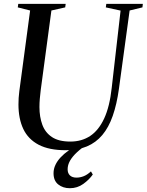

<svg xmlns="http://www.w3.org/2000/svg" viewBox="-20 -763 755 988"><path d="M647 -709 592 -306Q581 -226.5 560.2 -167Q539.5 -107.5 506.5 -68.2Q473.5 -29 427 -9.5Q380.5 10 318.5 10Q232.5 10 178.8 -18.2Q125 -46.5 100 -99.2Q75 -152 75 -225.5Q75 -242 76 -259.2Q77 -276.5 79.5 -294.5L135 -709L71.5 -725L74 -743H318L315.5 -725L244.5 -709L189.5 -299Q186.5 -276.5 184.8 -254.5Q183 -232.5 183 -212Q183 -161.5 197.8 -121.2Q212.5 -81 247.2 -57.8Q282 -34.5 342 -34.5Q400 -34.5 443.8 -63.2Q487.5 -92 516 -153.2Q544.5 -214.5 555 -312L600.5 -708.5L524.5 -725L527 -743H715L713 -725ZM339.5 205.5Q304 205.5 279.8 186.2Q255.5 167 255.5 128.5Q255.5 106.5 265 86Q274.5 65.5 291.8 47Q309 28.5 332.2 12Q355.5 -4.5 382.5 -19L408.5 -32L435.5 -25Q400.5 -2 376.5 20.2Q352.5 42.5 340.2 64.2Q328 86 328 108Q328 128.5 340 139.8Q352 151 373.5 151Q392 151 410.5 143.8Q429 136.5 448 119L457.5 135Q439 161.5 408.5 183.5Q378 205.5 339.5 205.5Z"/></svg>

Font: Merriweather 144pt
Style: Italic
Weight: 400
Italic angle: -7.8°
Version: Version 2.101